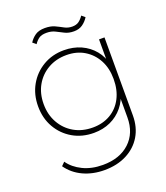

<svg xmlns="http://www.w3.org/2000/svg" viewBox="-148 -718 886 1025"><g transform="rotate(-20 294.5 -205.0)"><path d="M269 206Q203 206 149 181Q95 156 62 109L81 90Q108 129 157 153Q206 177 270 177Q366 177 422.5 124.5Q479 72 479 -17V-134L488 -242L479 -347V-460H510V-17Q510 50 480 100Q450 150 395.5 178Q341 206 269 206ZM284 0Q217 0 164.5 -30.5Q112 -61 81.5 -114Q51 -167 51 -235Q51 -302 81 -355Q111 -408 163.5 -439Q216 -470 282 -470Q335 -470 378.5 -450.5Q422 -431 451.5 -395Q481 -359 492 -309V-160Q480 -111 450.5 -75Q421 -39 378.5 -19.5Q336 0 284 0ZM288 -29Q345 -29 388.5 -54.5Q432 -80 456 -126.5Q480 -173 480 -235Q480 -296 455.5 -342Q431 -388 387.5 -414.5Q344 -441 286 -441Q227 -441 181 -414.5Q135 -388 109 -342Q83 -296 83 -236Q83 -176 109.5 -129Q136 -82 182 -55.5Q228 -29 288 -29ZM369 -546Q339 -546 317.5 -557Q296 -568 275 -578.5Q254 -589 227 -589Q199 -589 184 -578.5Q169 -568 157 -550L138 -566Q152 -588 172.5 -602Q193 -616 227 -616Q260 -616 282.5 -605.5Q305 -595 325 -584Q345 -573 369 -573Q392 -573 406.5 -583.5Q421 -594 433 -612L452 -596Q438 -574 418 -560Q398 -546 369 -546Z"/></g></svg>

Font: Marine Company Thin
Style: Regular
Weight: 100
Designer: Rodrigo Fuenzalida
Foundry: fragTYPE
Version: Version 1.000